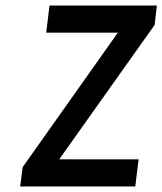

<svg xmlns="http://www.w3.org/2000/svg" viewBox="-20 -674 587 694"><path d="M53 0H469L481 -98H194L539 -584L547 -654H159L147 -556H406L62 -70Z"/></svg>

Font: Falling Sky
Style: CondObl
Weight: 400
Designer: Paul D. Hunt
Foundry: Adobe Systems Incorporated
Version: Version 1.02